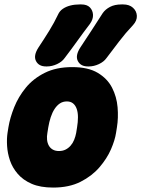

<svg xmlns="http://www.w3.org/2000/svg" viewBox="-20 -825 638 867"><path d="M504 -225Q499 -192 481 -150.5Q463 -109 429 -69.5Q395 -30 343.5 -4Q292 22 220 22Q162 22 123 5Q84 -12 60 -40Q36 -68 25 -100.5Q14 -133 12 -166Q10 -199 14 -225L18 -250Q25 -293 44 -340.5Q63 -388 96.5 -429Q130 -470 182 -496Q234 -522 306 -522Q378 -522 421.5 -496Q465 -470 486 -429Q507 -388 511 -340.5Q515 -293 508 -250ZM328 -250Q332 -274 332 -295.5Q332 -317 326.5 -333Q321 -349 310 -358Q299 -367 282 -367Q264 -367 250.5 -358Q237 -349 226.5 -333Q216 -317 209 -295.5Q202 -274 198 -250L194 -225Q191 -209 192.5 -194Q194 -179 200.5 -167.5Q207 -156 218.5 -149.5Q230 -143 246 -143Q263 -143 276 -149.5Q289 -156 299 -167.5Q309 -179 315 -194Q321 -209 324 -225ZM272 -563Q260 -546 237.5 -535.5Q215 -525 192 -525H188Q155 -525 142.5 -549.5Q130 -574 154 -611Q180 -650 202.5 -686.5Q225 -723 242 -759Q249 -775 263.5 -785Q278 -795 297.5 -800Q317 -805 340 -805H347Q373 -805 386 -791.5Q399 -778 400 -758Q401 -738 386 -717Q357 -679 329 -640Q301 -601 272 -563ZM461 -563Q449 -546 426.5 -535.5Q404 -525 381 -525H377Q344 -525 331.5 -549.5Q319 -574 343 -611Q369 -650 394 -688.5Q419 -727 444 -766Q456 -783 477 -794Q498 -805 529 -805H536Q564 -805 580.5 -790Q597 -775 598 -753.5Q599 -732 581 -712Q546 -675 518 -638Q490 -601 461 -563Z"/></svg>

Font: Winky Sans ExtraBold
Style: Italic
Weight: 800
Italic angle: -8.97852°
Designer: Simon Atzbach
Foundry: typofactur
Version: Version 1.205